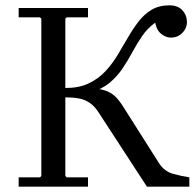

<svg xmlns="http://www.w3.org/2000/svg" viewBox="-20 -700 730 720"><path d="M50 0V-35H130L135 -40V-630L130 -635H50V-670H310V-635H230L225 -630V-40L230 -35H310V0ZM225 -335V-370Q276 -370 312 -387Q348 -404 374 -431.5Q400 -459 420 -492Q440 -525 459 -558Q478 -591 499 -618.5Q520 -646 548 -663Q576 -680 615 -680Q646 -680 663 -662.5Q680 -645 681 -620Q682 -596 664.5 -577.5Q647 -559 621 -559Q602 -559 584.5 -573Q567 -587 562 -615Q533 -594 513.5 -565.5Q494 -537 477 -505.5Q460 -474 440 -444Q420 -414 391.5 -390Q363 -366 319 -353L316 -370Q350 -368 371.5 -361.5Q393 -355 409 -341Q425 -327 442 -300L577 -87Q597 -57 629.5 -48Q662 -39 690 -35V0H531L350 -278Q334 -303 315.5 -315Q297 -327 275 -331Q253 -335 225 -335Z"/></svg>

Font: Brygada 1918
Style: Regular
Weight: 400
Designer: Mateusz Machalski | Borys Kosmynka | Przemek Hoffer
Foundry: NIEPODLEGLA 2018
Version: Version 3.006